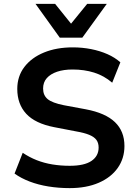

<svg xmlns="http://www.w3.org/2000/svg" viewBox="-20 -959 705 989"><path d="M339 10Q282 10 229.5 1.5Q177 -7 132.5 -24Q88 -41 55 -65L97 -172Q131 -149 169 -134Q207 -119 250 -112Q293 -105 339 -105Q414 -105 451 -130Q488 -155 488 -199Q488 -223 476.5 -238.5Q465 -254 439.5 -264.5Q414 -275 373 -282L259 -304Q161 -323 115 -373Q69 -423 69 -501Q69 -566 105.5 -614Q142 -662 206.5 -688.5Q271 -715 355 -715Q404 -715 449.5 -706Q495 -697 533.5 -680Q572 -663 600 -638L558 -533Q516 -569 465 -585Q414 -601 354 -601Q308 -601 274 -589.5Q240 -578 221 -556.5Q202 -535 202 -503Q202 -468 225.5 -448.5Q249 -429 309 -417L422 -396Q523 -377 572 -330Q621 -283 621 -207Q621 -143 586.5 -94Q552 -45 488.5 -17.5Q425 10 339 10ZM288 -765 163 -939H264L346 -837L429 -939H530L404 -765Z"/></svg>

Font: Nunito Sans 9pt
Style: Bold
Weight: 700
Version: Version 3.101;gftools[0.9.27]